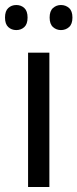

<svg xmlns="http://www.w3.org/2000/svg" viewBox="-34 -746 309 766"><path d="M163 0H78V-536H163ZM-14 -676Q-14 -702 -1 -714Q12 -726 31 -726Q50 -726 63 -714Q76 -702 76 -676Q76 -650 63 -638Q50 -626 31 -626Q12 -626 -1 -638Q-14 -650 -14 -676ZM164 -676Q164 -702 177.5 -714Q191 -726 209 -726Q228 -726 241.5 -714Q255 -702 255 -676Q255 -650 241.5 -638Q228 -626 209 -626Q191 -626 177.5 -638Q164 -650 164 -676Z"/></svg>

Font: Noto Sans Gujarati SemiCondensed
Style: Regular
Weight: 400
Width: 4
Designer: Jelle Bosma - Monotype Design Team, Universal Thirst
Foundry: Monotype Imaging Inc.
Version: Version 2.106; ttfautohint (v1.8.4.7-5d5b)